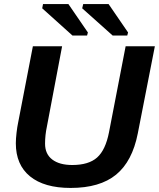

<svg xmlns="http://www.w3.org/2000/svg" viewBox="-20 -916 783 946"><path d="M336 -103Q417 -103 458.5 -140Q500 -177 517 -264L599 -688H743L659 -259Q632 -121 552 -55.5Q472 10 328 10Q198 10 128 -47Q58 -104 58 -210Q58 -232 61.5 -262Q65 -292 69 -310L142 -688H286L211 -292Q202 -250 202 -208Q202 -157 237.5 -130Q273 -103 336 -103ZM535 -741 385 -875 390 -896H515L611 -756L607 -741ZM337 -741 188 -875 192 -896H317L413 -756L409 -741Z"/></svg>

Font: Libra Sans Modern
Style: Bold Italic
Weight: 700
Italic angle: -12°
Foundry: Stefan Peev, Context Ltd
Version: Version 1.000